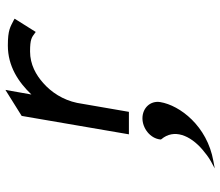

<svg xmlns="http://www.w3.org/2000/svg" viewBox="-72 -424 813 709"><g transform="rotate(-90 334.5 -69.5)"><path d="M252 50C216 50 178 78 174 116V118L175 120C214 166 190 226 136 272C123 283 109 294 93 303L67 317L94 312C224 289 300 188 312 116C318 79 290 50 252 50ZM615 -425C589 -438 579 -447 521 -447C444 -447 386 -408 340 -360L357 -456L261 -396L193 0H276L309 -191C320 -244 349 -287 382 -316C412 -343 451 -365 499 -365C544 -365 551 -359 567 -347L571 -344L620 -422Z"/></g></svg>

Font: Charger Monospace
Style: Regular
Weight: 400
Designer: Jasper
Foundry: Cannot Into Space Fonts
Version: Version 0.980